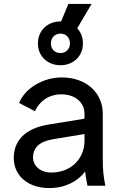

<svg xmlns="http://www.w3.org/2000/svg" viewBox="-20 -945 615 977"><path d="M230 12C310 12 375 -21 413 -72C415 -53 419 -31 425 0H516C506 -49 503 -83 503 -133V-366C503 -475 417 -551 294 -551C198 -551 107 -495 77 -421L158 -379C180 -430 229 -465 292 -465C362 -465 410 -424 410 -366V-341L226 -311C104 -291 50 -226 50 -141C50 -50 124 12 230 12ZM148 -144C148 -190 177 -224 247 -236L410 -263V-229C410 -138 342 -67 241 -67C187 -67 148 -100 148 -144ZM173 -724C173 -656 225 -613 288 -613C351 -613 402 -657 402 -724C402 -756 391 -782 373 -801L446 -925H328L291 -836H288C224 -836 173 -792 173 -724ZM239 -724C239 -755 261 -774 288 -774C315 -774 336 -754 336 -724C336 -695 315 -675 288 -675C259 -675 239 -695 239 -724Z"/></svg>

Font: Mluvka Medium
Style: Regular
Weight: 500
Designer: Modified by Jiří Krblich, Original typeface by Gumpita Rahayu
Foundry: Gumpita Rahayu & Jiří Krblich
Version: Version 2.000;Glyphs 3.1.1 (3134)